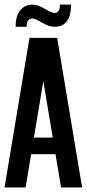

<svg xmlns="http://www.w3.org/2000/svg" viewBox="-20 -826 382 846"><path d="M170.9 -468.8 129.4 -219.7H212.4ZM117.2 -146.5 92.8 0H0L109.9 -659.2H231.9L341.8 0H249L224.6 -146.5ZM97.7 -708H48.8Q48.8 -756.8 69.6 -781.2Q90.3 -805.7 122.1 -805.7Q146.5 -805.7 177 -787.4Q207.5 -769 219.7 -769Q244.1 -769 244.1 -805.7H293Q293 -756.8 274.7 -732.4Q256.3 -708 219.7 -708Q195.3 -708 164.8 -726.3Q134.3 -744.6 122.1 -744.6Q97.7 -744.6 97.7 -708Z"/></svg>

Font: Alegre Sans
Style: Regular
Weight: 400
Width: 3
Designer: GrandChaos9000
Version: Version 1.2.6 - August 1, 2014